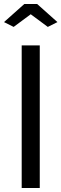

<svg xmlns="http://www.w3.org/2000/svg" viewBox="-23 -936 306 956"><path d="M-3 -826 98 -916H162L263 -826L215 -802L130 -865L45 -802ZM85 0V-710H175V0Z"/></svg>

Font: Raleway-v4020 Medium
Style: Regular
Weight: 500
Designer: Matt McInerney, Pablo Impallari, Rodrigo Fuenzalida
Foundry: Matt McInerney, Pablo Impallari, Rodrigo Fuenzalida
Version: Version 4.020;PS 004.020;hotconv 1.0.88;makeotf.lib2.5.64775